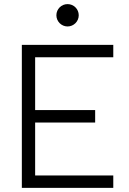

<svg xmlns="http://www.w3.org/2000/svg" viewBox="-20 -911 626 931"><path d="M85.9 0H529.3V-60.1H150.4V-316.9H441.4V-377.4H150.4V-633.3H529.3V-693.4H85.9ZM307.6 -782.7C337.4 -782.7 361.8 -807.1 361.8 -836.9C361.8 -867.2 337.4 -891.1 307.6 -891.1C277.8 -891.1 253.4 -867.2 253.4 -836.9C253.4 -807.1 277.8 -782.7 307.6 -782.7Z"/></svg>

Font: Cascadia Code Light
Style: Regular
Weight: 300
Monospace: yes
Designer: Aaron Bell
Foundry: Saja Typeworks
Version: Version 2404.023